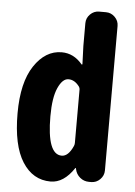

<svg xmlns="http://www.w3.org/2000/svg" viewBox="-55 -814 610 870"><g transform="rotate(5 250.0 -379.0)"><path d="M208 13.7Q127 13.7 79.6 -61Q32.2 -135.7 32.2 -281.2Q32.2 -421.9 83 -498Q133.8 -574.2 208 -574.2Q262.7 -574.2 301.8 -527.3Q302.7 -526.4 304.2 -526.9Q305.7 -527.3 305.7 -529.3L302.7 -611.3V-714.8Q302.7 -738.3 319.8 -755.4Q336.9 -772.5 360.4 -772.5H391.6Q415 -772.5 432.1 -755.4Q449.2 -738.3 449.2 -714.8V-57.6Q449.2 -34.2 432.1 -17.1Q415 0 391.6 0H381.8Q358.4 0 340.8 -14.6Q323.2 -29.3 318.4 -51.8L317.4 -56.6Q317.4 -57.6 316.4 -57.6Q315.4 -57.6 314.5 -56.6Q267.6 13.7 208 13.7ZM248 -107.4Q278.3 -107.4 299.8 -156.2Q302.7 -163.1 302.7 -169.9V-413.1Q302.7 -419.9 298.8 -425.8Q277.3 -455.1 249 -455.1Q221.7 -455.1 201.7 -410.6Q181.6 -366.2 181.6 -281.2Q181.6 -107.4 248 -107.4Z"/></g></svg>

Font: Gen Jyuu Gothic Monospace Bold
Style: Bold
Weight: 700
Designer: [Source Han Sans]
Ryoko NISHIZUKA  (kana & ideographs); Paul D. Hunt (Latin, Greek & Cyrillic); Wenlong ZHANG  (bopomofo
Version: Version 1.002.20150607